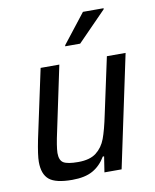

<svg xmlns="http://www.w3.org/2000/svg" viewBox="-83 -787 692 859"><g transform="rotate(-10 263.5 -358.0)"><path d="M42 -97Q42 -127 56 -197L123 -510H208L146 -216Q132 -153 131 -122Q131 -88 149.5 -77Q168 -66 216 -66Q269 -66 298 -88.5Q327 -111 341 -148.5Q355 -186 369 -254L424 -510H509L401 0H323L334 -71H328Q305 -32 269.5 -12Q234 8 176 8Q101 8 71.5 -16.5Q42 -41 42 -97ZM248 -586 249 -591 353 -724H447L446 -719L316 -586Z"/></g></svg>

Font: Saira Semi Condensed
Style: Italic
Weight: 400
Width: 4
Italic angle: -12°
Designer: Hector Gatti with collaboration of the Omnibus-Type team
Foundry: Omnibus-Type
Version: Version 1.001; ttfautohint (v1.8)